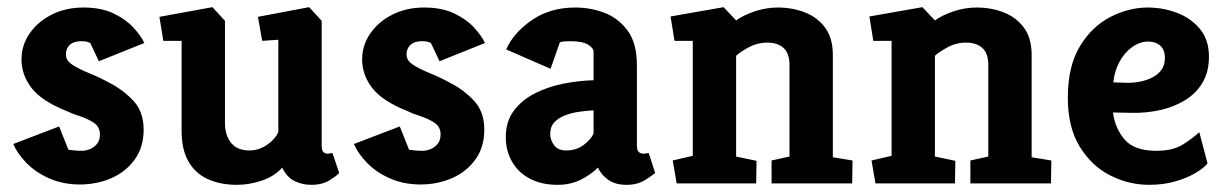

<svg xmlns="http://www.w3.org/2000/svg" viewBox="-20 -512 3425 536"><path d="M203 3Q156 3 117.5 -14Q79 -31 53.5 -57.5Q28 -84 17 -110L145 -159L171 -94Q177 -93 187.5 -92Q198 -91 209 -91Q219 -91 230.5 -95.5Q242 -100 250.5 -110Q259 -120 259 -137Q259 -158 241.5 -169.5Q224 -181 202 -188Q180 -195 166 -202Q96 -230 68 -266.5Q40 -303 40 -346Q40 -386 63 -419Q86 -452 125 -471.5Q164 -491 213 -491Q262 -491 296 -475Q330 -459 351.5 -436Q373 -413 383 -392L256 -341L232 -392Q232 -392 225.5 -394.5Q219 -397 208 -397Q193 -397 183.5 -392.5Q174 -388 169 -379.5Q164 -371 164 -359Q164 -343 182.5 -331Q201 -319 229.5 -307.5Q258 -296 287 -280Q324 -261 352.5 -230.5Q381 -200 381 -150Q381 -101 356 -66.5Q331 -32 290.5 -14.5Q250 3 203 3Z M642 4Q595 4 560 -12Q525 -28 506 -61.5Q487 -95 487 -146V-398H436L425 -465L573 -492L608 -454V-169Q608 -150 613 -135.5Q618 -121 627 -111Q636 -101 648.5 -96.5Q661 -92 676 -92Q703 -92 726 -108Q749 -124 757 -144V-401L712 -398L700 -465L843 -492L878 -454V-105Q878 -92 883 -87.5Q888 -83 894 -83Q899 -83 903 -84Q907 -85 908 -85L927 -29Q921 -22 900.5 -9Q880 4 849 4Q823 4 801.5 -7Q780 -18 768 -44Q745 -19 710 -7.5Q675 4 642 4Z M1154 3Q1107 3 1068.5 -14Q1030 -31 1004.5 -57.5Q979 -84 968 -110L1096 -159L1122 -94Q1128 -93 1138.5 -92Q1149 -91 1160 -91Q1170 -91 1181.5 -95.5Q1193 -100 1201.5 -110Q1210 -120 1210 -137Q1210 -158 1192.5 -169.5Q1175 -181 1153 -188Q1131 -195 1117 -202Q1047 -230 1019 -266.5Q991 -303 991 -346Q991 -386 1014 -419Q1037 -452 1076 -471.5Q1115 -491 1164 -491Q1213 -491 1247 -475Q1281 -459 1302.5 -436Q1324 -413 1334 -392L1207 -341L1183 -392Q1183 -392 1176.5 -394.5Q1170 -397 1159 -397Q1144 -397 1134.5 -392.5Q1125 -388 1120 -379.5Q1115 -371 1115 -359Q1115 -343 1133.5 -331Q1152 -319 1180.5 -307.5Q1209 -296 1238 -280Q1275 -261 1303.5 -230.5Q1332 -200 1332 -150Q1332 -101 1307 -66.5Q1282 -32 1241.5 -14.5Q1201 3 1154 3Z M1537 4Q1491 4 1458.5 -13.5Q1426 -31 1409 -61.5Q1392 -92 1392 -129Q1392 -173 1414.5 -203Q1437 -233 1473.5 -251.5Q1510 -270 1553 -278.5Q1596 -287 1637 -288V-367Q1637 -378 1621.5 -387.5Q1606 -397 1572 -397Q1564 -397 1556 -396.5Q1548 -396 1543 -394L1517 -320L1393 -374Q1414 -421 1465 -456Q1516 -491 1586 -491Q1629 -491 1668 -476Q1707 -461 1732.5 -426Q1758 -391 1758 -330V-105Q1758 -92 1763.5 -87.5Q1769 -83 1776 -83Q1781 -83 1785.5 -84Q1790 -85 1791 -85L1809 -29Q1802 -23 1781 -9.5Q1760 4 1729 4Q1699 4 1679.5 -9Q1660 -22 1649 -44Q1629 -24 1600.5 -10Q1572 4 1537 4ZM1561 -92Q1589 -92 1609.5 -107.5Q1630 -123 1637 -139V-204Q1618 -203 1597 -200Q1576 -197 1557.5 -190Q1539 -183 1527.5 -170.5Q1516 -158 1516 -138Q1516 -121 1527 -106.5Q1538 -92 1561 -92Z M1869 0 1858 -64 1914 -77V-398H1863L1852 -466L2000 -492L2035 -455Q2054 -469 2086 -480Q2118 -491 2151 -491Q2193 -491 2228 -477Q2263 -463 2284 -434Q2305 -405 2305 -359V-73L2360 -64L2359 0H2134V-64L2184 -75V-331Q2184 -363 2167.5 -378Q2151 -393 2122 -393Q2093 -393 2067.5 -378.5Q2042 -364 2035 -356V-75L2092 -63L2091 0Z M2424 0 2413 -64 2469 -77V-398H2418L2407 -466L2555 -492L2590 -455Q2609 -469 2641 -480Q2673 -491 2706 -491Q2748 -491 2783 -477Q2818 -463 2839 -434Q2860 -405 2860 -359V-73L2915 -64L2914 0H2689V-64L2739 -75V-331Q2739 -363 2722.5 -378Q2706 -393 2677 -393Q2648 -393 2622.5 -378.5Q2597 -364 2590 -356V-75L2647 -63L2646 0Z M3188 4Q3131 4 3079 -22.5Q3027 -49 2994 -103Q2961 -157 2961 -239Q2961 -327 2994.5 -382.5Q3028 -438 3079.5 -464.5Q3131 -491 3184 -491Q3226 -491 3265 -476.5Q3304 -462 3329.5 -431.5Q3355 -401 3355 -354Q3355 -312 3337.5 -282Q3320 -252 3289.5 -233Q3259 -214 3220 -205Q3181 -196 3138 -197L3087 -198Q3093 -153 3120 -122Q3147 -91 3208 -91Q3254 -91 3282 -108.5Q3310 -126 3328 -143L3351 -56Q3342 -44 3319 -30Q3296 -16 3262.5 -6Q3229 4 3188 4ZM3088 -282 3121 -281Q3140 -280 3159.5 -283.5Q3179 -287 3195.5 -295Q3212 -303 3222 -316.5Q3232 -330 3232 -350Q3232 -373 3219 -384.5Q3206 -396 3186 -396Q3162 -396 3140.5 -380.5Q3119 -365 3105 -339Q3091 -313 3088 -282Z"/></svg>

Font: Kreon Light
Style: Bold
Weight: 700
Version: Version 2.002